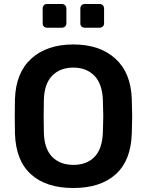

<svg xmlns="http://www.w3.org/2000/svg" viewBox="-20 -933 735 963"><path d="M348 10Q211 10 135 -59Q59 -128 55 -264Q54 -293 54 -349Q54 -406 55 -435Q59 -568 137 -639Q215 -710 348 -710Q480 -710 558.5 -639Q637 -568 641 -435Q643 -377 643 -349Q643 -322 641 -264Q637 -128 560.5 -59Q484 10 348 10ZM348 -106Q415 -106 454 -146Q493 -186 496 -269Q498 -329 498 -350Q498 -373 496 -431Q493 -513 453 -553.5Q413 -594 348 -594Q282 -594 242 -553.5Q202 -513 200 -431Q199 -402 199 -350Q199 -299 200 -269Q202 -187 241.5 -146.5Q281 -106 348 -106ZM216 -794Q206 -794 200 -800Q194 -806 194 -816V-890Q194 -900 200 -906.5Q206 -913 216 -913H290Q300 -913 306.5 -906.5Q313 -900 313 -890V-816Q313 -806 306.5 -800Q300 -794 290 -794ZM405 -794Q395 -794 389 -800Q383 -806 383 -816V-890Q383 -900 389 -906.5Q395 -913 405 -913H479Q489 -913 495.5 -906.5Q502 -900 502 -890V-816Q502 -806 495.5 -800Q489 -794 479 -794Z"/></svg>

Font: Rubik AZ
Style: Regular
Weight: 500
Designer: Hubert and Fischer
Foundry: Hubert & Fischer
Version: Version 2.000